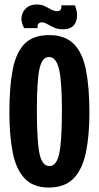

<svg xmlns="http://www.w3.org/2000/svg" viewBox="-20 -828 442 859"><path d="M198 11Q128 11 89.5 -30.5Q51 -72 36.5 -147.5Q22 -223 22 -324Q22 -440 37 -517Q52 -594 90.5 -632.5Q129 -671 200 -671Q270 -671 309.5 -632Q349 -593 364.5 -515.5Q380 -438 380 -323Q380 -222 364.5 -146.5Q349 -71 309.5 -30Q270 11 198 11ZM201 -85Q233 -85 245 -141Q257 -197 257 -333Q257 -465 244 -519Q231 -573 199 -573Q168 -573 156.5 -519.5Q145 -466 145 -334Q145 -199 156.5 -142Q168 -85 201 -85ZM261 -697Q238 -697 221 -705Q204 -713 191 -720.5Q178 -728 167 -728Q156 -728 151 -720.5Q146 -713 149 -702H88Q73 -729 76.5 -753Q80 -777 98 -792.5Q116 -808 144 -808Q165 -808 180.5 -800.5Q196 -793 209 -785.5Q222 -778 236 -778Q248 -778 252 -786Q256 -794 254 -804H315Q332 -764 319.5 -730.5Q307 -697 261 -697Z"/></svg>

Font: Bricolage Grotesque 96pt Condensed SemiBold
Style: Regular
Weight: 600
Width: 3
Designer: Mathieu Triay
Foundry: Atelier Triay
Version: Version 1.001; ttfautohint (v1.8.4.7-5d5b);gftools[0.9.33.de